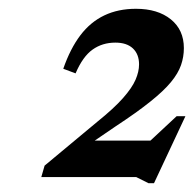

<svg xmlns="http://www.w3.org/2000/svg" viewBox="-20 -705 442 437"><path d="M280 -345.5 382 -440.5H402L330.5 -288H318L290 -302H74L81.5 -328L201 -427.5Q239.5 -458.5 260 -481.8Q280.5 -505 288.5 -523.5Q296.5 -542 296.5 -558.5Q296.5 -581.5 282.5 -594.8Q268.5 -608 242.5 -608Q213 -608 190.8 -592.2Q168.5 -576.5 152 -538L124 -548.5Q140 -594.5 163 -624.8Q186 -655 217.5 -670Q249 -685 289.5 -685Q339 -685 368.8 -661Q398.5 -637 398.5 -595.5Q398.5 -575.5 392 -556.8Q385.5 -538 369 -518Q352.5 -498 322.2 -473.8Q292 -449.5 244 -418L159 -360L168 -385H360.5Z"/></svg>

Font: Newsreader 16pt 16pt SemiBold
Style: Italic
Weight: 600
Italic angle: -17°
Version: Version 1.003